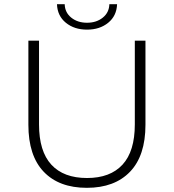

<svg xmlns="http://www.w3.org/2000/svg" viewBox="-20 -895 833 920"><path d="M116 -297V-700H167V-299Q167 -170 226 -106Q285 -42 397 -42Q508 -42 567 -106Q626 -170 626 -299V-700H677V-297Q677 -149 603 -72Q529 5 396 5Q263 5 189.5 -72Q116 -149 116 -297ZM253 -875H290Q291 -835 321.5 -810.5Q352 -786 397 -786Q442 -786 472.5 -810.5Q503 -835 504 -875H541Q539 -819 498.5 -786Q458 -753 397 -753Q336 -753 295.5 -786Q255 -819 253 -875Z"/></svg>

Font: Montserrat Atlas Light
Style: Regular
Weight: 300
Designer: Julieta Ulanovsky
Foundry: Julieta Ulanovsky
Version: Version 7.200